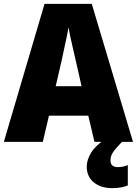

<svg xmlns="http://www.w3.org/2000/svg" viewBox="-20 -736 710 996"><path d="M470 0 438 -136H234L202 0H0L211 -716H456L670 0ZM373 -422Q368 -444 360.5 -476Q353 -508 346 -540Q339 -572 336 -595Q332 -573 325.5 -542Q319 -511 312 -479.5Q305 -448 300 -423L269 -289H403ZM553 96Q553 131 592 131Q605 131 619.5 128Q634 125 643 120V226Q629 232 608.5 236Q588 240 562 240Q503 240 466.5 210Q430 180 430 128Q430 94 452 57Q474 20 535 -22L613 0Q580 33 566.5 53.5Q553 74 553 96Z"/></svg>

Font: Noto Sans Tamil SemiCondensed Black
Style: Regular
Weight: 900
Width: 4
Designer: Jelle Bosma - Monotype Design Team
Foundry: Monotype Imaging Inc.
Version: Version 2.004; ttfautohint (v1.8.4.7-5d5b)